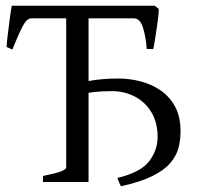

<svg xmlns="http://www.w3.org/2000/svg" viewBox="-20 -635 704 670"><path d="M492 -464Q489 -506 479 -538.5Q469 -571 447 -571H263L277 -615H520L534 -604Q534 -587 530.5 -562Q527 -537 523 -510.5Q519 -484 515 -464ZM89 -571Q74 -571 60 -545Q46 -519 23 -462L3 -471Q4 -490 7.5 -517.5Q11 -545 14.5 -572Q18 -599 21 -615H327L341 -571ZM130 0V-21Q175 -30 193 -37Q211 -44 211 -51V-575L140 -595V-615H358V-595L289 -575V0ZM390 -14Q472 -34 501 -73Q530 -112 530 -156Q530 -207 508.5 -243Q487 -279 450.5 -298Q414 -317 370 -317Q335 -317 305 -313.5Q275 -310 251 -300V-339Q274 -351 312.5 -356Q351 -361 393 -361Q431 -361 469 -351.5Q507 -342 539 -320.5Q571 -299 590.5 -264Q610 -229 610 -177Q610 -147 603 -119.5Q596 -92 574.5 -66.5Q553 -41 511.5 -20.5Q470 0 402 15Q395 2 390 -14Z"/></svg>

Font: ChillKai
Style: Regular
Weight: 400
Designer: ChillType
Foundry: 寒蝉字型
Version: Version 2.000